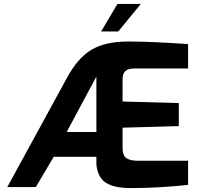

<svg xmlns="http://www.w3.org/2000/svg" viewBox="-20 -951 1021 976"><path d="M470 -114V-154H253L162 0H17L317 -549Q373 -655 444 -697.5Q515 -740 631 -740Q744 -740 936 -727V-603H663Q631 -603 617 -589.5Q603 -576 603 -548V-435L889 -427V-310L603 -302V-200Q603 -160 622.5 -147Q642 -134 679 -134H936V-11Q785 5 644 5Q561 5 519 -21.5Q477 -48 470 -114ZM470 -280V-562L319 -280ZM577 -931H696L581 -791H494Z"/></svg>

Font: Exo
Style: Bold
Weight: 700
Designer: Natanael Gama
Foundry: Natanael Gama
Version: Version 1.500; ttfautohint (v1.6)